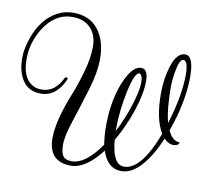

<svg xmlns="http://www.w3.org/2000/svg" viewBox="-144 -745 989 853"><g transform="rotate(10 350.5 -318.5)"><path d="M680.8 -462.4Q680.8 -349.6 632 -212.8Q652.8 -168 685.6 -168Q681.6 -152 659.2 -152Q636.8 -152 616.8 -173.6Q584 -94.4 541.2 -46Q498.4 2.4 451.2 2.4Q389.6 2.4 364 -74.4Q293.6 17.6 227.2 17.6Q125.6 17.6 125.6 -89.6Q125.6 -168.8 179.2 -300.8Q198.4 -348.8 215.2 -409.2Q232 -469.6 232 -520.8Q232 -572 202.4 -603.2Q172.8 -634.4 120.8 -634.4Q40.8 -634.4 -9.6 -552.8Q-48.8 -488 -48.8 -416Q-48.8 -324.8 4.8 -300Q20.8 -292.8 39.2 -292.8Q100.8 -292.8 132.8 -361.6Q134.4 -364.8 138 -365.2Q141.6 -365.6 144.4 -363.2Q147.2 -360.8 145.6 -357.6Q130.4 -320 103.2 -297.2Q76 -274.4 39.2 -274.4Q-32.8 -274.4 -58.4 -347.2Q-68.8 -378.4 -68.8 -417.6Q-68.8 -456.8 -52 -505.6Q-20.8 -597.6 48 -635.2Q82.4 -653.6 120.8 -653.6Q194.4 -653.6 233.6 -603.6Q272.8 -553.6 272.8 -471.2Q272.8 -411.2 248.8 -332Q224.8 -252.8 200.8 -180Q176.8 -107.2 176.8 -70.4Q176.8 -33.6 187.6 -18Q198.4 -2.4 226.4 -2.4Q289.6 -2.4 356.8 -100Q350.4 -142.4 350.4 -181.6Q350.4 -309.6 393.6 -400.8Q424.8 -464.8 460 -464.8Q491.2 -464.8 491.2 -409.6Q491.2 -354.4 465.6 -276.8Q440 -199.2 399.2 -128.8Q408.8 -19.2 460 -19.2Q536.8 -19.2 602.4 -192Q565.6 -253.6 565.6 -366.4Q565.6 -432.8 582.4 -488Q603.2 -557.6 642 -557.6Q680.8 -557.6 680.8 -462.4ZM660 -468Q660 -532 638.4 -532Q622.4 -532 613.2 -486Q604 -440 604 -407.2Q604 -301.6 620 -244Q660 -374.4 660 -468ZM396.8 -176Q396.8 -172 396.8 -168.8Q428 -228.8 448.8 -293.6Q471.2 -364 471.2 -399.6Q471.2 -435.2 456 -439.2Q435.2 -439.2 416 -350.8Q396.8 -262.4 396.8 -176Z"/></g></svg>

Font: Rouge Script
Style: Regular
Weight: 400
Designer: Sabrina Mariela Lopez
Foundry: Typesenses
Version: Version 1.003